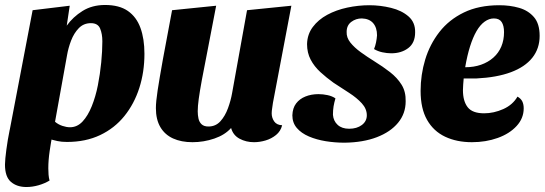

<svg xmlns="http://www.w3.org/2000/svg" viewBox="-27 -551 2187 771"><path d="M242 19Q220 19 204 15.5Q188 12 164 5L8 -8L104 -510L253 -528L241 -448Q266 -483 304.5 -507Q343 -531 395 -531Q452 -531 486.5 -507Q521 -483 537 -439Q553 -395 553 -335Q553 -262 532.5 -198Q512 -134 472.5 -85Q433 -36 375 -8.5Q317 19 242 19ZM79 200Q41 200 17 179.5Q-7 159 -7 110Q-7 100 -5.5 84.5Q-4 69 -1.5 50Q1 31 4.5 10Q8 -11 12 -30L184 -13Q178 18 172.5 55Q167 92 167 125Q167 138 168 150.5Q169 163 172 174Q152 186 127.5 193Q103 200 79 200ZM254 -40Q283 -40 304.5 -63Q326 -86 341.5 -124.5Q357 -163 366 -208.5Q375 -254 379.5 -300.5Q384 -347 384 -385Q384 -415 375 -436.5Q366 -458 338 -458Q309 -458 289.5 -438Q270 -418 258.5 -388Q247 -358 242 -328L194 -62Q207 -51 223.5 -45.5Q240 -40 254 -40Z M746 20Q701 20 668 5Q635 -10 617 -40.5Q599 -71 599 -117Q599 -142 606 -188Q613 -234 627 -312Q641 -390 664 -510L841 -528Q821 -421 806.5 -348.5Q792 -276 783.5 -229.5Q775 -183 771 -153.5Q767 -124 767 -104Q767 -89 770 -75Q773 -61 782.5 -52Q792 -43 810 -43Q839 -43 858 -64Q877 -85 888.5 -116.5Q900 -148 905 -177L965 -510L1143 -528L1069 -138Q1068 -129 1066 -117Q1064 -105 1064 -96Q1064 -78 1074 -63.5Q1084 -49 1106 -48Q1100 -24 1081.5 -9Q1063 6 1039.5 13Q1016 20 993 20Q961 20 935 6Q909 -8 901 -37Q876 -9 833.5 5.5Q791 20 746 20Z M1357 22Q1318 22 1281 16Q1244 10 1213.5 -3Q1183 -16 1165 -37Q1147 -58 1147 -88Q1148 -117 1162 -135.5Q1176 -154 1199.5 -163.5Q1223 -173 1252 -173Q1270 -173 1288.5 -169Q1307 -165 1320 -156Q1315 -139 1312.5 -124Q1310 -109 1310 -90Q1312 -65 1329 -49.5Q1346 -34 1375 -34Q1406 -34 1426 -49Q1446 -64 1446 -88Q1446 -114 1426 -136Q1406 -158 1375 -178Q1344 -198 1312 -219Q1284 -239 1259.5 -261.5Q1235 -284 1220.5 -311.5Q1206 -339 1206 -374Q1207 -413 1229 -442.5Q1251 -472 1287 -491.5Q1323 -511 1367.5 -520.5Q1412 -530 1456 -530Q1500 -530 1543 -519.5Q1586 -509 1613.5 -485Q1641 -461 1640 -421Q1640 -379 1612.5 -358Q1585 -337 1544 -337Q1527 -337 1508.5 -341Q1490 -345 1475 -354Q1480 -366 1483 -380.5Q1486 -395 1487 -409Q1487 -440 1471.5 -458Q1456 -476 1426 -477Q1402 -477 1383.5 -463Q1365 -449 1365 -423Q1364 -400 1380 -380Q1396 -360 1421.5 -341.5Q1447 -323 1476 -305Q1510 -284 1539 -261.5Q1568 -239 1585.5 -211Q1603 -183 1602 -144Q1602 -95 1571.5 -58Q1541 -21 1486 0Q1431 21 1357 22Z M1868 20Q1807 20 1760.5 -2Q1714 -24 1688 -69.5Q1662 -115 1662 -186Q1662 -251 1680.5 -312Q1699 -373 1737.5 -422.5Q1776 -472 1836 -501Q1896 -530 1978 -530Q2021 -530 2057.5 -519.5Q2094 -509 2117 -482.5Q2140 -456 2140 -407Q2140 -356 2110.5 -319Q2081 -282 2024.5 -261Q1968 -240 1887 -236Q1874 -236 1860.5 -236Q1847 -236 1835 -236Q1834 -224 1833 -211.5Q1832 -199 1832 -189Q1832 -145 1851 -120.5Q1870 -96 1917 -96Q1956 -96 1994 -113Q2032 -130 2051 -163Q2065 -155 2070.5 -143.5Q2076 -132 2076 -116Q2076 -76 2047.5 -45Q2019 -14 1971.5 3Q1924 20 1868 20ZM1841 -281Q1876 -281 1904.5 -291Q1933 -301 1954 -319.5Q1975 -338 1986 -364Q1997 -390 1997 -422Q1997 -448 1987.5 -462.5Q1978 -477 1956 -477Q1937 -477 1919 -464Q1901 -451 1886.5 -426Q1872 -401 1860.5 -364.5Q1849 -328 1841 -281Z"/></svg>

Font: Sansita Swashed Light
Style: Bold
Weight: 700
Version: Version 1.003